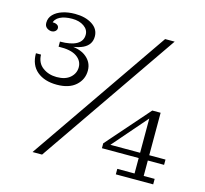

<svg xmlns="http://www.w3.org/2000/svg" viewBox="-100 -800 975 913"><g transform="rotate(15 387.5 -343.5)"><path d="M163 -339Q102 -339 65.5 -369.5Q29 -400 29 -458H54Q55 -417 84 -395.5Q113 -374 153 -374Q196 -374 219.5 -395Q243 -416 243 -446Q243 -478 214 -498Q185 -518 125 -516V-535Q212 -540 250.5 -513Q289 -486 289 -442Q289 -398 256 -368.5Q223 -339 163 -339ZM125 -541Q179 -541 207 -557Q235 -573 235 -604Q235 -629 212 -645Q189 -661 154 -661Q117 -661 93.5 -649Q70 -637 66 -613L62 -620Q78 -622 88.5 -616.5Q99 -611 99 -600Q99 -591 91.5 -584.5Q84 -578 72 -578Q59 -579 49 -587Q39 -595 39 -611Q39 -635 55.5 -652Q72 -669 99.5 -678Q127 -687 161 -687Q212 -687 245.5 -665.5Q279 -644 279 -607Q279 -566 240 -547Q201 -528 125 -529ZM135 0 605 -682H652L182 0ZM545 0V-27H630V-322L634 -338H675V-27H729V0ZM449 -103V-127L464 -129H755V-103ZM449 -127 634 -338 633 -301 482 -127Z"/></g></svg>

Font: Montagu Slab 144pt Light
Style: Regular
Weight: 300
Designer: Florian Karsten
Foundry: Florian Karsten
Version: Version 1.000